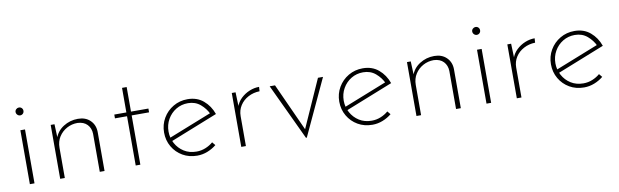

<svg xmlns="http://www.w3.org/2000/svg" viewBox="-40 -942 4342 1347"><g transform="rotate(-10 2131.0 -268.5)"><path d="M92 -384H125V0H92ZM81 -516Q81 -527 89.5 -535Q98 -543 109 -543Q121 -543 129 -535Q137 -527 137 -515Q137 -503 129 -495Q121 -487 109 -487Q98 -487 89.5 -495.5Q81 -504 81 -516Z M335 -384 340 -262 335 -281Q352 -333 399 -363Q446 -393 503 -393Q557 -393 590 -361Q623 -329 624 -279V0H590V-271Q589 -311 564.5 -337Q540 -363 495 -365Q454 -365 419 -346Q384 -327 362.5 -293.5Q341 -260 341 -215V0H308V-384Z M846 -553H879V-378H1003V-351H879V0H846V-351H760V-378H846Z M1284 7Q1226 7 1180.5 -19.5Q1135 -46 1108.5 -91.5Q1082 -137 1082 -193Q1082 -249 1109 -295Q1136 -341 1182 -368Q1228 -395 1284 -395Q1351 -395 1396.5 -356.5Q1442 -318 1463 -258L1121 -122L1111 -147L1434 -275L1426 -263Q1407 -305 1370.5 -336Q1334 -367 1282 -367Q1235 -367 1197 -344Q1159 -321 1136.5 -281.5Q1114 -242 1114 -194Q1114 -149 1135.5 -109.5Q1157 -70 1195 -46Q1233 -22 1284 -22Q1318 -22 1348.5 -34.5Q1379 -47 1402 -67L1421 -44Q1393 -21 1357.5 -7Q1322 7 1284 7Z M1625 -384 1629 -265 1625 -278Q1637 -314 1664 -339.5Q1691 -365 1725 -379Q1759 -393 1794 -393L1792 -362Q1748 -361 1711 -341.5Q1674 -322 1652.5 -288.5Q1631 -255 1631 -213V0H1598V-384Z M2056 16 1868 -384H1906L2071 -21H2050L2212 -384H2248L2062 16Z M2532 7Q2474 7 2428.5 -19.5Q2383 -46 2356.5 -91.5Q2330 -137 2330 -193Q2330 -249 2357 -295Q2384 -341 2430 -368Q2476 -395 2532 -395Q2599 -395 2644.5 -356.5Q2690 -318 2711 -258L2369 -122L2359 -147L2682 -275L2674 -263Q2655 -305 2618.5 -336Q2582 -367 2530 -367Q2483 -367 2445 -344Q2407 -321 2384.5 -281.5Q2362 -242 2362 -194Q2362 -149 2383.5 -109.5Q2405 -70 2443 -46Q2481 -22 2532 -22Q2566 -22 2596.5 -34.5Q2627 -47 2650 -67L2669 -44Q2641 -21 2605.5 -7Q2570 7 2532 7Z M2873 -384 2878 -262 2873 -281Q2890 -333 2937 -363Q2984 -393 3041 -393Q3095 -393 3128 -361Q3161 -329 3162 -279V0H3128V-271Q3127 -311 3102.5 -337Q3078 -363 3033 -365Q2992 -365 2957 -346Q2922 -327 2900.5 -293.5Q2879 -260 2879 -215V0H2846V-384Z M3345 -384H3378V0H3345ZM3334 -516Q3334 -527 3342.5 -535Q3351 -543 3362 -543Q3374 -543 3382 -535Q3390 -527 3390 -515Q3390 -503 3382 -495Q3374 -487 3362 -487Q3351 -487 3342.5 -495.5Q3334 -504 3334 -516Z M3588 -384 3592 -265 3588 -278Q3600 -314 3627 -339.5Q3654 -365 3688 -379Q3722 -393 3757 -393L3755 -362Q3711 -361 3674 -341.5Q3637 -322 3615.5 -288.5Q3594 -255 3594 -213V0H3561V-384Z M4040 7Q3982 7 3936.5 -19.5Q3891 -46 3864.5 -91.5Q3838 -137 3838 -193Q3838 -249 3865 -295Q3892 -341 3938 -368Q3984 -395 4040 -395Q4107 -395 4152.5 -356.5Q4198 -318 4219 -258L3877 -122L3867 -147L4190 -275L4182 -263Q4163 -305 4126.5 -336Q4090 -367 4038 -367Q3991 -367 3953 -344Q3915 -321 3892.5 -281.5Q3870 -242 3870 -194Q3870 -149 3891.5 -109.5Q3913 -70 3951 -46Q3989 -22 4040 -22Q4074 -22 4104.5 -34.5Q4135 -47 4158 -67L4177 -44Q4149 -21 4113.5 -7Q4078 7 4040 7Z"/></g></svg>

Font: Josefin Sans Thin ExtraLight
Style: Regular
Weight: 250
Version: Version 2.001